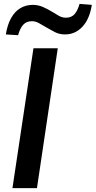

<svg xmlns="http://www.w3.org/2000/svg" viewBox="-20 -967 492 987"><path d="M44 0 152 -719H277L170 0ZM73 -786 10 -790Q18 -840 37 -874Q56 -908 84.5 -925Q113 -942 149 -942Q176 -942 201 -931Q226 -920 247 -907Q266 -895 283 -885.5Q300 -876 319 -876Q347 -876 363 -894Q379 -912 389 -947L452 -942Q441 -870 404 -830Q367 -790 314 -790Q285 -790 261 -802.5Q237 -815 215 -828Q197 -839 179.5 -848.5Q162 -858 144 -858Q116 -858 99.5 -840Q83 -822 73 -786Z"/></svg>

Font: Nunitoga
Style: Bold Italic
Weight: 700
Italic angle: -9°
Designer: Vernon Adams
Foundry: Vernon Adams
Version: Version 1.0